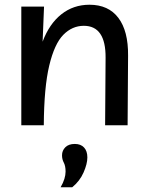

<svg xmlns="http://www.w3.org/2000/svg" viewBox="-20 -529 625 811"><path d="M70 0V-501H166L160 -353Q188 -428 239 -468.5Q290 -509 358 -509Q438 -509 480 -453.5Q522 -398 521 -294L519 0H424L426 -285Q427 -420 334 -420Q285 -420 247.5 -382Q210 -344 188 -252Q166 -160 165 0ZM236 262Q247 243 252 226.5Q257 210 257 196Q257 172 249.5 158Q242 144 242 127Q242 107 256 93Q270 79 296 79Q321 79 335 94Q349 109 349 136Q349 163 333 199.5Q317 236 285 262Z"/></svg>

Font: Livvic Medium
Style: Regular
Weight: 500
Designer: Jacques Le Bailly, Baron von Fonthausen
Version: Version 1.001; ttfautohint (v1.8.2)